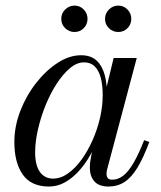

<svg xmlns="http://www.w3.org/2000/svg" viewBox="-20 -672 588 702"><path d="M159 10Q94 10 63.2 -33.8Q32.5 -77.5 32.5 -152.5Q32.5 -210 54.2 -266.2Q76 -322.5 112 -368.5Q148 -414.5 190.8 -442.2Q233.5 -470 276 -470Q313 -470 333.8 -450Q354.5 -430 363 -397Q371.5 -364 371.5 -325.5Q371.5 -291 364.2 -252.8Q357 -214.5 343.2 -177Q329.5 -139.5 310.5 -105.8Q291.5 -72 267.8 -46Q244 -20 216.8 -5Q189.5 10 159 10ZM174 -19Q202 -19 228.5 -37.8Q255 -56.5 278 -88.2Q301 -120 318.5 -159.5Q336 -199 345.8 -241.5Q355.5 -284 355.5 -324Q355.5 -360.5 348.5 -387.2Q341.5 -414 326.5 -429Q311.5 -444 287 -444Q261 -444 235.5 -422.5Q210 -401 187 -365.5Q164 -330 146.5 -286.8Q129 -243.5 118.8 -198.8Q108.5 -154 108.5 -115Q108.5 -67.5 126 -43.2Q143.5 -19 174 -19ZM376.5 10Q341.5 10 325 -9Q308.5 -28 308.5 -58Q308.5 -66.5 309 -73.2Q309.5 -80 310.5 -85L325 -165.5L350.5 -243L365 -334L395.5 -460H480L371.5 -52Q369.5 -44 369.5 -36Q369.5 -27 374 -21Q378.5 -15 390 -15Q412 -15 431 -30Q450 -45 468.5 -76.8Q487 -108.5 507 -159.5L526 -153Q504.5 -95.5 482.8 -59.5Q461 -23.5 435.5 -6.8Q410 10 376.5 10ZM412.5 -555Q392.5 -555 378.2 -569Q364 -583 364 -603Q364 -623 378.2 -637.2Q392.5 -651.5 412.5 -651.5Q432.5 -651.5 446.2 -637.2Q460 -623 460 -603Q460 -583 446.2 -569Q432.5 -555 412.5 -555ZM252.5 -555Q232.5 -555 218.2 -569Q204 -583 204 -603Q204 -623 218.2 -637.2Q232.5 -651.5 252.5 -651.5Q272.5 -651.5 286.2 -637.2Q300 -623 300 -603Q300 -583 286.2 -569Q272.5 -555 252.5 -555Z"/></svg>

Font: Bodoni Moda 11pt
Style: Italic
Weight: 400
Italic angle: -13°
Version: Version 2.004